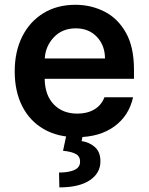

<svg xmlns="http://www.w3.org/2000/svg" viewBox="-20 -573 633 817"><path d="M307.5 10.7Q225.5 10.7 166 -23.8Q106.5 -58.2 74.6 -121.1Q42.6 -183.9 42.6 -269.5Q42.6 -353.7 74.6 -417.4Q106.5 -481.2 164.6 -516.9Q222.7 -552.6 300.8 -552.6Q367.9 -552.6 424.7 -523.6Q481.5 -494.7 515.8 -433.8Q550.1 -372.9 550.1 -277V-237.6H170.1Q171.2 -167.6 209 -128.6Q246.8 -89.5 309.3 -89.5Q350.9 -89.5 381 -107.1Q411.2 -124.6 424.4 -159.1H546.2Q528.8 -79.9 465.9 -34.6Q403.1 10.7 307.5 10.7ZM170.5 -324.2H426.8Q426.5 -380 392.2 -416.2Q358 -452.4 302.6 -452.4Q245 -452.4 209.2 -414.4Q173.3 -376.4 170.5 -324.2ZM263.5 -2.8H333.1L327.4 27.3Q360.8 32.3 384.1 53.1Q407.3 73.9 407.3 112.9Q407.7 163.4 362.2 193.9Q316.8 224.4 232.6 224.4L231.2 161.2Q272 161.2 296.2 150.4Q320.3 139.6 320.7 116.1Q321.4 93.4 303.8 82.9Q286.2 72.4 248.2 68.5Z"/></svg>

Font: Inter Zeller Semi Bold
Style: Regular
Weight: 600
Designer: Rasmus Andersson; Joe Bland
Foundry: zeller
Version: Version 3.015;git-dec3a8cb1